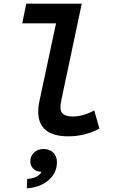

<svg xmlns="http://www.w3.org/2000/svg" viewBox="-20 -730 620 1045"><path d="M352 12Q188 12 188 -123Q188 -149 194 -177L285 -603H101L123 -710H425L314 -186Q311 -172 310 -162Q309 -152 309 -146Q309 -119 326.5 -107.5Q344 -96 377 -96Q432 -96 493 -129L521 -30Q443 12 352 12ZM126 295 128 244Q157 242 177.5 232Q198 222 206 205Q178 205 161.5 188.5Q145 172 145 148Q145 119 165.5 100Q186 81 217 81Q250 81 270 101Q290 121 290 153Q290 192 269 223Q248 254 211 273Q174 292 126 295Z"/></svg>

Font: Sometype Mono
Style: Bold Italic
Weight: 700
Italic angle: -12°
Monospace: yes
Designer: Ryoichi Tsunekawa
Foundry: Dharma Type
Version: Version 1.000; ttfautohint (v1.8.3)